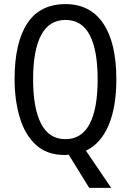

<svg xmlns="http://www.w3.org/2000/svg" viewBox="-20 -744 636 934"><path d="M546 -358Q546 -223 508 -134Q470 -45 398 -11L521 170H414L314 8Q311 9 305 9.5Q299 10 295 10Q208 10 154.5 -39.5Q101 -89 76 -173Q51 -257 51 -359Q51 -536 112.5 -630Q174 -724 299 -724Q419 -724 482.5 -629.5Q546 -535 546 -358ZM141 -358Q141 -217 180 -142Q219 -67 298 -67Q377 -67 416 -141Q455 -215 455 -358Q455 -500 416.5 -573.5Q378 -647 299 -647Q219 -647 180 -573Q141 -499 141 -358Z"/></svg>

Font: Avrile Sans Condensed
Style: Regular
Weight: 400
Width: 3
Designer: Monotype Design Team
Foundry: Monotype Imaging Inc.
Version: Version 2.001;September 10, 2019;FontCreator 11.5.0.2425 64-